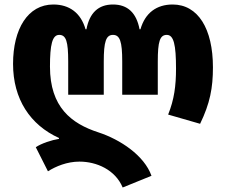

<svg xmlns="http://www.w3.org/2000/svg" viewBox="-20 -583 1004 853"><path d="M525 250 653 198C621 108 515 37 417 5C297 -34 202 -107 202 -287C202 -384 212 -428 243 -428C274 -428 283 -398 283 -310V-162H441V-310C441 -398 451 -428 482 -428C513 -428 523 -398 523 -310V-162H681V-310C681 -398 690 -428 721 -428C752 -428 762 -384 762 -278C762 -202 754 -141 727 -74L869 -33C913 -124 926 -192 926 -284C926 -455 860 -563 747 -563C676 -563 625 -526 604 -453H600C586 -526 547 -563 482 -563C417 -563 378 -526 364 -453H360C339 -526 288 -563 217 -563C104 -563 38 -455 38 -299C38 -143 114 -28 242 30V34C210 39 164 54 139 71L193 178C228 156 278 135 333 135C409 135 492 171 525 250Z"/></svg>

Font: Noto Sans Georgian ExtraCondensed Black
Style: Regular
Weight: 900
Width: 2
Designer: Monotype Design Team, Akaki Razmadze
Foundry: Google LLC
Version: Version 2.005